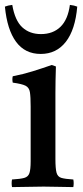

<svg xmlns="http://www.w3.org/2000/svg" viewBox="-22 -762 340 783"><path d="M277 1Q249 1 220 0Q191 -1 156 -1Q124 -1 90.5 0Q57 1 27 1Q24 -15 27 -30Q61 -32 77 -36.5Q93 -41 98 -56Q103 -71 103 -104V-328Q103 -367 100 -386Q97 -405 82 -412.5Q67 -420 30 -425Q27 -439 30 -451Q72 -459 112 -471.5Q152 -484 189 -497L206 -491Q205 -460 204.5 -433Q204 -406 204 -382V-114Q204 -75 208.5 -58Q213 -41 228.5 -36.5Q244 -32 277 -30Q280 -15 277 1ZM28 -742Q39 -678 69 -650.5Q99 -623 145 -623Q194 -623 224.5 -652.5Q255 -682 263 -742Q281 -740 293 -735Q285 -641 246.5 -591.5Q208 -542 144 -542Q80 -542 43.5 -591.5Q7 -641 -2 -735Q10 -740 28 -742Z"/></svg>

Font: Tiro Kannada
Style: Regular
Weight: 400
Designer: Kannada: John Hudson & Fiona Ross. Latin: John Hudson.
Foundry: Tiro Typeworks Ltd.
Version: Version 1.52